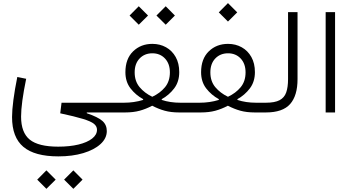

<svg xmlns="http://www.w3.org/2000/svg" viewBox="-20 -711 2231 1214"><path d="M215.3 424.8 273.4 366.2 332 424.8 273.4 482.9ZM385.3 424.8 443.8 366.2 502 424.8 443.8 482.9ZM528.8 4.9Q599.1 28.8 627.2 53.5Q655.3 78.1 655.3 117.7Q655.3 163.6 615.5 200Q575.7 236.3 506.6 257.1Q437.5 277.8 349.1 277.8Q199.2 277.8 127.7 217.5Q56.2 157.2 56.2 29.3Q56.2 -14.2 64.7 -79.3Q73.2 -144.5 89.4 -224.1L145.5 -212.9Q113.3 -57.1 113.3 26.4Q113.3 127.4 168.2 171.9Q223.1 216.3 348.1 216.3Q420.9 216.3 476.1 202.9Q531.2 189.5 562.3 165.3Q593.3 141.1 593.3 109.4Q593.3 87.4 574 71.8Q554.7 56.2 504.4 40.8Q454.1 25.4 360.8 5.4L369.1 -61.5H704.1V0H528.8Z M799.3 -612.8 857.4 -671.4 916 -612.8 857.4 -554.7ZM969.2 -612.8 1027.8 -671.4 1085.9 -612.8 1027.8 -554.7ZM772.9 -254.4Q772.9 -338.9 821.5 -386.2Q870.1 -433.6 943.4 -433.6Q991.2 -433.6 1029.8 -412.1Q1068.4 -390.6 1090.8 -350.6Q1113.3 -310.5 1113.3 -254.9Q1113.3 -194.3 1081.3 -152.1Q1049.3 -109.9 1002.4 -84L1002.9 -79.1Q1055.7 -61.5 1120.6 -61.5H1182.6V0H1111.8Q1061.5 0 1022.2 -10.7Q982.9 -21.5 942.4 -42.5Q902.3 -21.5 862.5 -10.7Q822.8 0 771.5 0H704.1Q691.4 0 691.4 -30.8Q691.4 -61.5 704.1 -61.5H763.7Q827.6 -61.5 884.8 -79.1L885.3 -84Q837.9 -109.9 805.4 -151.9Q772.9 -193.8 772.9 -254.4ZM942.9 -99.1Q992.2 -122.1 1023.2 -159.4Q1054.2 -196.8 1054.2 -253.4Q1054.2 -308.1 1023.2 -341.1Q992.2 -374 943.4 -374Q894 -374 862.8 -341.3Q831.5 -308.6 831.5 -253.4Q831.5 -197.3 862.8 -159.9Q894 -122.6 942.9 -99.1Z M1363.3 -632.8 1421.4 -691.4 1480 -632.8 1421.4 -574.7ZM1251.5 -254.4Q1251.5 -338.9 1300 -386.2Q1348.6 -433.6 1421.9 -433.6Q1469.7 -433.6 1508.3 -412.1Q1546.9 -390.6 1569.3 -350.6Q1591.8 -310.5 1591.8 -254.9Q1591.8 -194.3 1559.8 -152.1Q1527.8 -109.9 1481 -84L1481.4 -79.1Q1534.2 -61.5 1599.1 -61.5H1661.1V0H1590.3Q1540 0 1500.7 -10.7Q1461.4 -21.5 1420.9 -42.5Q1380.9 -21.5 1341.1 -10.7Q1301.3 0 1250 0H1182.6Q1169.9 0 1169.9 -30.8Q1169.9 -61.5 1182.6 -61.5H1242.2Q1306.2 -61.5 1363.3 -79.1L1363.8 -84Q1316.4 -109.9 1283.9 -151.9Q1251.5 -193.8 1251.5 -254.4ZM1421.4 -99.1Q1470.7 -122.1 1501.7 -159.4Q1532.7 -196.8 1532.7 -253.4Q1532.7 -308.1 1501.7 -341.1Q1470.7 -374 1421.9 -374Q1372.6 -374 1341.3 -341.3Q1310.1 -308.6 1310.1 -253.4Q1310.1 -197.3 1341.3 -159.9Q1372.6 -122.6 1421.4 -99.1Z M1661.1 -61.5Q1717.8 -61.5 1748 -77.6Q1778.3 -93.8 1789.8 -127Q1801.3 -160.2 1801.3 -210.9V-634.3H1861.3V-210.9Q1861.3 -106.4 1814.5 -53.2Q1767.6 0 1661.1 0Q1648.4 0 1648.4 -30.8Q1648.4 -61.5 1661.1 -61.5Z M2098.6 0H2039.1V-634.3H2098.6Z"/></svg>

Font: Estedad-FD Light
Style: Regular
Weight: 300
Designer: Amin Abedi
Version: Version 7.3